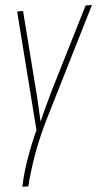

<svg xmlns="http://www.w3.org/2000/svg" viewBox="-54 -564 492 841"><g transform="rotate(-5 191.5 -143.5)"><path d="M10 240H36Q50 183 74.5 112.5Q99 42 141 -44L383 -527H355L174 -167Q157 -131 142.5 -100.5Q128 -70 116 -41H114Q113 -65 111.5 -90.5Q110 -116 109 -139L80 -527H54L93 -2Q68 52 45 116Q22 180 10 240Z"/></g></svg>

Font: Noto Sans UI SemiCondensed Thin
Style: Italic
Weight: 250
Width: 4
Italic angle: -12°
Designer: Monotype Design Team
Foundry: Monotype Imaging Inc.
Version: Version 1.901